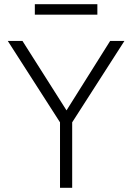

<svg xmlns="http://www.w3.org/2000/svg" viewBox="-20 -895 630 915"><path d="M266 0V-312L17 -700H87L297 -369L505 -700H573L324 -312V0ZM146 -825V-875H444V-825Z"/></svg>

Font: Geologica Thin
Style: Regular
Weight: 100
Designer: Sindre Bremnes, Frode Helland
Foundry: Monokrom Skriftforlag AS
Version: Version 1.010; ttfautohint (v1.8.4.7-5d5b);gftools[0.9.28]